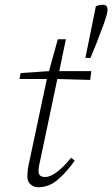

<svg xmlns="http://www.w3.org/2000/svg" viewBox="-20 -774 472 807"><path d="M105 -103 177 -442H62L67 -467L186 -475L223 -609H257L229 -475H364L359 -438L221 -442L152 -114Q148 -98 145 -82Q142 -66 142 -55Q142 -30 169 -30Q192 -30 220 -51.5Q248 -73 279 -111L294 -99Q263 -54 225 -20.5Q187 13 141 13Q122 13 108.5 1Q95 -11 95 -32Q95 -48 97 -62.5Q99 -77 105 -103ZM410 -754Q424 -754 428 -748Q432 -742 432 -734Q432 -717 418 -678.5Q404 -640 387 -596L360 -530L339 -531L383 -748Q398 -754 410 -754Z"/></svg>

Font: Source Serif Pro Light
Style: Italic
Weight: 300
Italic angle: -12°
Designer: Frank Grießhammer
Foundry: Adobe Systems Incorporated
Version: Version 3.001;hotconv 1.0.111;makeotfexe 2.5.65597